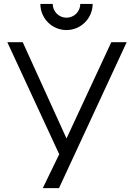

<svg xmlns="http://www.w3.org/2000/svg" viewBox="-20 -967 689 987"><path d="M392.7 -946.9C392.7 -908.3 361.5 -876 321.9 -876C282.3 -876 251 -908.3 251 -946.9H187.5C187.5 -872.9 246.9 -812.5 321.9 -812.5C395.8 -812.5 456.3 -872.9 456.3 -946.9ZM552.1 -750 321.9 -255.2 96.9 -750H17.7L284.4 -174L200 0H283.3L631.2 -750Z"/></svg>

Font: Manrope3
Style: Regular
Weight: 400
Width: 4
Designer: Mikhail Sharanda
Foundry: Mikhail Sharanda
Version: Version 3.000;PS 003.000;hotconv 1.0.88;makeotf.lib2.5.64775